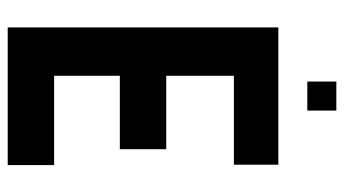

<svg xmlns="http://www.w3.org/2000/svg" viewBox="-212 -658 870 485"><g transform="rotate(90 222.5 -415.0)"><path d="M185.5 -830.1H258.8V-756.8H185.5ZM48.8 0V-683.6H395.5V-571.3H170.9V-400.4H356.4V-283.2H170.9V-117.2H396.5V0Z"/></g></svg>

Font: California Gothic
Style: Regular
Weight: 400
Version: Version 2.2;